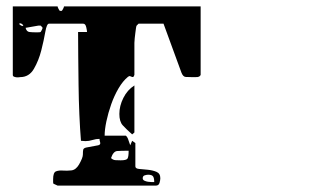

<svg xmlns="http://www.w3.org/2000/svg" viewBox="-20 -567 1040 600"><path d="M607 -333Q607 -332 604.5 -329.5Q602 -327 600 -327Q599 -326 591 -326Q583 -326 579 -326Q569 -326 560.5 -326.5Q552 -327 547 -340L491 -493H413L407 -487Q406 -486 405 -479.5Q404 -473 403 -464.5Q402 -456 401 -447.5Q400 -439 400 -433V-333Q398 -327 396 -326.5Q394 -326 391.5 -327Q389 -328 386.5 -329Q384 -330 380 -327Q364 -314 350.5 -291Q337 -268 327.5 -241Q318 -214 312.5 -188Q307 -162 307 -143H373Q374 -143 376.5 -139.5Q379 -136 380 -133L387 -113L393 -127L403 -120V-47Q403 -40 415 -39Q427 -38 442 -36.5Q457 -35 469 -30Q481 -25 481 -10Q481 -4 478.5 4.5Q476 13 467 13H160L147 7Q146 6 146 1Q146 -4 146 -7Q146 -28 155 -31.5Q164 -35 176.5 -34Q189 -33 203 -34.5Q217 -36 227 -53Q239 -74 239 -84Q239 -94 240 -99Q241 -104 249.5 -106Q258 -108 287 -113Q295 -115 293 -122Q291 -129 291 -133Q280 -133 269 -129.5Q258 -126 247 -126L233 -127Q230 -164 228 -209.5Q226 -255 225.5 -301.5Q225 -348 224.5 -391Q224 -434 224 -467H252Q252 -471 249.5 -482Q247 -493 240 -493H133Q126 -493 121.5 -467Q117 -441 109 -409.5Q101 -378 86 -352Q71 -326 43 -326Q43 -326 39 -325.5Q35 -325 31 -325.5Q27 -326 23.5 -327.5Q20 -329 20 -333V-547H160Q160 -545 162.5 -540Q165 -535 167 -533H173Q175 -535 177.5 -540Q180 -545 180 -547H607ZM53 -487Q51 -491 47 -493Q46 -494 43 -494Q41 -494 40 -493Q41 -489 47 -487Q47 -486 50 -486Q52 -486 53 -487ZM60 -480Q63 -468 72 -467Q81 -466 90 -466Q92 -466 98.5 -466Q105 -466 107 -467Q108 -468 110.5 -473Q113 -478 113 -480Q113 -481 110.5 -483.5Q108 -486 107 -487H100ZM393 -147Q374 -164 363.5 -175.5Q353 -187 353 -211Q353 -236 365.5 -261Q378 -286 400 -300V-153ZM382 -96Q358 -96 346 -95Q334 -94 327 -73Q333 -67 341 -66.5Q349 -66 357 -66Q375 -66 378.5 -71.5Q382 -77 382 -96ZM462 2Q462 -10 458.5 -15.5Q455 -21 443 -21Q438 -21 432 -19Q426 -17 426 -10Q426 -5 431 -2.5Q436 0 442.5 1Q449 2 454.5 2Q460 2 462 2Z"/></svg>

Font: Genkaimincho
Style: Regular
Weight: 800
Designer: Dr. Ken Lunde (project architect, glyph set definition & overall production); Masataka HATTORI \u670D \u90E8 \u6B63 \u8C
Foundry: Adobe Systems Incorporated
Version: Version 1.00